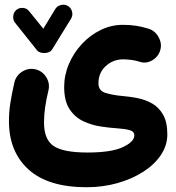

<svg xmlns="http://www.w3.org/2000/svg" viewBox="-20 -516 750 818"><path d="M270 -490.2Q283.2 -481.9 287.1 -466.1Q291 -450.2 282.7 -436.5L201.7 -304.7Q195.8 -295.4 182.9 -292Q169.9 -288.6 157 -291.3Q144 -293.9 137.7 -301.8L43.9 -419.4Q34.7 -431.6 36.4 -448Q38.1 -464.4 50.3 -474.1Q62.5 -483.9 78.9 -482.2Q95.2 -480.5 104.5 -467.8L164.6 -393.6L215.8 -478Q224.1 -491.2 240.5 -494.9Q256.8 -498.5 270 -490.2ZM18.1 -0.5Q18.1 -39.6 24.2 -78.1Q30.3 -116.7 41.5 -165.5Q48.8 -194.8 75.2 -211.2Q101.6 -227.5 130.9 -220.7Q160.2 -213.9 176.8 -187.5Q193.4 -161.1 186.5 -131.3Q177.2 -92.8 172.4 -59.8Q167.5 -26.9 167.5 5.4Q167.5 79.1 209 106.4Q250.5 133.8 352.5 133.8Q454.6 133.8 503.4 110.8Q552.2 87.9 552.2 61Q552.2 43.9 532 38.3Q511.7 32.7 480.5 30.8Q448.2 28.8 409.2 22.9Q370.1 17.1 334.5 0.2Q298.8 -16.6 276.1 -51.3Q253.4 -85.9 253.4 -145.5Q253.4 -196.3 273.7 -243.7Q293.9 -291 328.9 -328.6Q363.8 -366.2 408.9 -388.2Q454.1 -410.2 503.9 -410.2Q535.6 -410.2 560.3 -406.2Q585 -402.3 613.3 -393.6Q641.1 -384.8 656 -357.2Q670.9 -329.6 662.6 -301.8Q654.3 -273.9 628.2 -258.8Q602.1 -243.7 574.7 -252.9Q559.1 -258.3 539.8 -260.7Q520.5 -263.2 504.9 -263.2Q461.9 -263.2 430.7 -234.6Q399.4 -206.1 399.4 -161.1Q399.4 -129.4 429.4 -120.1Q459.5 -110.8 502 -106.9Q533.2 -104.5 566.4 -97.9Q599.6 -91.3 628.4 -75Q657.2 -58.6 675 -27.1Q692.9 4.4 692.9 56.6Q692.9 103.5 665.5 144.3Q638.2 185.1 590.3 215.8Q542.5 246.6 480.2 264.2Q418 281.7 348.6 281.7Q185.5 281.7 101.8 206.3Q18.1 130.9 18.1 -0.5Z"/></svg>

Font: Mikhak-FD ExtraBold
Style: Regular
Weight: 800
Designer: Amin Abedi
Version: Version 3.2